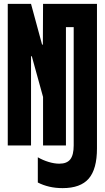

<svg xmlns="http://www.w3.org/2000/svg" viewBox="-20 -750 540 990"><path d="M303 220Q266 220 234 212.5Q202 205 175 191V61Q201 76 230.5 85Q260 94 286 94Q325 94 342.5 71.5Q360 49 360 0V-610H320V0H202V-250L144 -460H140V0H20V-730H140L197 -520H201L202 -730H480V15Q480 122 437.5 171Q395 220 303 220Z"/></svg>

Font: M PLUS 1 Code
Style: Bold
Weight: 700
Designer: Coji Morishita
Foundry: UNDERFOREST DESIGN
Version: Version 1.002